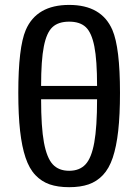

<svg xmlns="http://www.w3.org/2000/svg" viewBox="-20 -756 568 789"><path d="M378.9 -348.1H148.9Q148.9 -233.9 160.6 -170.4Q172.4 -106.9 196.8 -80.6Q221.2 -54.2 264.2 -54.2Q307.1 -54.2 331.5 -80.6Q356 -106.9 367.4 -170.4Q378.9 -233.9 378.9 -348.1ZM378.9 -402.8Q378.9 -508.8 367.7 -565.4Q356.4 -622.1 332.5 -644.5Q308.6 -667 264.2 -667Q219.7 -667 195.6 -644.5Q171.4 -622.1 160.2 -565.4Q148.9 -508.8 148.9 -402.8ZM473.1 -375Q473.1 -283.7 465.8 -218.5Q458.5 -153.3 443.4 -108.2Q428.2 -63 402.8 -36.4Q377.4 -9.8 344 1.7Q310.5 13.2 264.2 13.2Q217.8 13.2 184.3 1.7Q150.9 -9.8 125.5 -36.4Q100.1 -63 85 -108.2Q69.8 -153.3 62.5 -218.5Q55.2 -283.7 55.2 -375Q55.2 -561 85.9 -632.8Q130.4 -735.8 264.2 -735.8Q397.5 -735.8 441.9 -632.8Q473.1 -560.1 473.1 -375Z"/></svg>

Font: Perun
Style: Regular
Weight: 400
Version: Version 1.0000